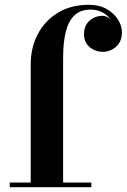

<svg xmlns="http://www.w3.org/2000/svg" viewBox="-20 -780 528 800"><path d="M350 -760Q394 -760 424.8 -742.2Q455.5 -724.5 471.8 -698.2Q488 -672 488 -646Q488 -606 463.2 -585Q438.5 -564 408 -564Q390.5 -564 372.5 -571.8Q354.5 -579.5 342.2 -596Q330 -612.5 330 -638.5Q330 -663.5 341.8 -680.8Q353.5 -698 372 -706.5Q390.5 -715 410 -714Q421.5 -713 432.2 -705.8Q443 -698.5 446.5 -686.5Q440.5 -702 427.5 -714Q414.5 -726 396.5 -733Q378.5 -740 357.5 -740Q316 -740 290.8 -716.5Q265.5 -693 254.2 -648.2Q243 -603.5 243 -540V-19.5H360.5V0H20.5V-19.5H108V-511.5Q108 -582 137.8 -638.2Q167.5 -694.5 221.8 -727.2Q276 -760 350 -760Z"/></svg>

Font: Bodoni Moda
Style: Bold
Weight: 700
Designer: Owen Earl
Foundry: indestructible type
Version: Version 2.005